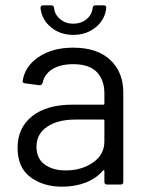

<svg xmlns="http://www.w3.org/2000/svg" viewBox="-20 -693 550 721"><path d="M255 -514Q345 -514 394 -468Q443 -422 443 -346V-10Q443 0 433 0H382Q372 0 372 -10V-51Q372 -53 371 -53.5Q370 -54 369 -54Q368 -54 367 -53Q342 -23 302 -7.5Q262 8 213 8Q142 8 94 -28Q46 -64 46 -138Q46 -213 100.5 -256.5Q155 -300 252 -300H368Q372 -300 372 -304V-342Q372 -393 343.5 -422.5Q315 -452 255 -452Q207 -452 177 -433.5Q147 -415 140 -382Q137 -373 130 -373Q129 -373 128 -373L74 -380Q65 -382 65 -386Q65 -387 65 -388Q73 -444 125 -479Q177 -514 255 -514ZM227 -53Q286 -53 329 -82.5Q372 -112 372 -162V-240Q372 -244 368 -244H263Q197 -244 157 -217Q117 -190 117 -142Q117 -98 147.5 -75.5Q178 -53 227 -53ZM255 -562Q206 -562 171.5 -590.5Q137 -619 132 -663Q132 -673 142 -673H172Q182 -673 183 -663Q186 -637 206.5 -620.5Q227 -604 255 -604Q284 -604 304.5 -620.5Q325 -637 328 -663Q329 -673 339 -673H369Q379 -673 379 -664Q375 -620 340 -591Q305 -562 255 -562Z"/></svg>

Font: LinhAnh
Style: Regular
Weight: 400
Designer: Jeremy Tribby
Foundry: Tribby Type
Version: Version 1.408